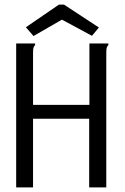

<svg xmlns="http://www.w3.org/2000/svg" viewBox="-20 -811 540 831"><path d="M50 -623H132V-616Q126 -610 124.5 -603Q123 -596 123 -579V-357H367V-623H449V-616Q443 -610 441.5 -603Q440 -596 440 -579V0H366V-297H123V0H50ZM125 -655 92 -693 235 -791H257L408 -692L378 -656L248 -726Z"/></svg>

Font: Ligconsolata
Style: Regular
Weight: 400
Monospace: yes
Designer: Raph Levien, Cyreal, Brenton Simpson
Foundry: Raph Levien, Cyreal, Google
Version: Version 3.001; ttfautohint (v1.8.2.53-6de2)